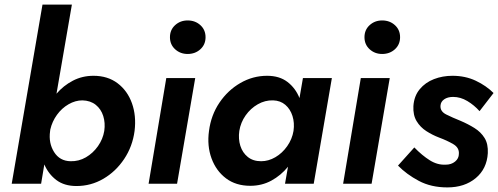

<svg xmlns="http://www.w3.org/2000/svg" viewBox="-20 -800 2169 836"><path d="M566 -230Q557 -162 520.5 -107.5Q484 -53 430 -21.5Q376 10 313 10Q260 10 225.5 -16Q191 -42 173 -84L159 0H31L165 -780H293L226 -392Q256 -427 297 -448.5Q338 -470 387 -470Q449 -470 492 -437.5Q535 -405 554.5 -350.5Q574 -296 566 -230ZM434 -230Q439 -265 429.5 -295Q420 -325 397 -343.5Q374 -362 339 -363Q308 -363 278.5 -346Q249 -329 228 -300Q207 -271 199 -236L198 -228Q191 -177 215.5 -138Q240 -99 287 -98Q323 -97 354 -115Q385 -133 406.5 -163.5Q428 -194 434 -230Z M720 -638Q720 -670 742.5 -690.5Q765 -711 797 -711Q830 -711 852.5 -690.5Q875 -670 875 -638Q875 -606 852.5 -585.5Q830 -565 797 -565Q765 -565 742.5 -585.5Q720 -606 720 -638ZM704 -460H830L751 0H627Z M890 -230Q899 -299 935.5 -353Q972 -407 1026.5 -438.5Q1081 -470 1143 -470Q1197 -470 1232 -443Q1267 -416 1284 -373L1299 -460H1425L1346 0H1221L1234 -74Q1203 -36 1161.5 -13.5Q1120 9 1070 9Q1007 9 964 -23.5Q921 -56 901 -110.5Q881 -165 890 -230ZM1022 -230Q1017 -195 1026.5 -165Q1036 -135 1059 -116.5Q1082 -98 1117 -98Q1149 -98 1179 -115.5Q1209 -133 1230.5 -163.5Q1252 -194 1258 -230Q1263 -265 1253.5 -295Q1244 -325 1222.5 -343.5Q1201 -362 1169 -363Q1134 -364 1102.5 -346Q1071 -328 1049.5 -297.5Q1028 -267 1022 -230Z M1567 -638Q1567 -670 1589.5 -690.5Q1612 -711 1644 -711Q1677 -711 1699.5 -690.5Q1722 -670 1722 -638Q1722 -606 1699.5 -585.5Q1677 -565 1644 -565Q1612 -565 1589.5 -585.5Q1567 -606 1567 -638ZM1551 -460H1677L1598 0H1474Z M1784 -158Q1818 -123 1851.5 -102Q1885 -81 1921 -83Q1945 -83 1961.5 -96.5Q1978 -110 1978 -130Q1980 -157 1953.5 -172.5Q1927 -188 1892 -201Q1863 -212 1836.5 -229Q1810 -246 1794 -272.5Q1778 -299 1780 -338Q1783 -382 1807.5 -411.5Q1832 -441 1869.5 -455.5Q1907 -470 1950 -470Q2006 -470 2051.5 -448.5Q2097 -427 2129 -395L2068 -316Q2045 -342 2015 -360Q1985 -378 1953 -378Q1929 -378 1914 -367.5Q1899 -357 1898 -340Q1896 -315 1923 -301.5Q1950 -288 1985 -274Q2018 -260 2046 -242.5Q2074 -225 2090 -199Q2106 -173 2104 -133Q2100 -65 2051.5 -24.5Q2003 16 1928 16Q1857 16 1803.5 -12.5Q1750 -41 1713 -79Z"/></svg>

Font: Von Semi
Style: Italic
Weight: 600
Version: Version 4.000; ttfautohint (v1.8.4.7-5d5b)